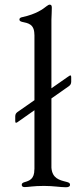

<svg xmlns="http://www.w3.org/2000/svg" viewBox="-20 -794 345 820"><path d="M54.3 -272 127.1 -323.2V-70.7H126.8C127.1 -29.1 105.5 -22 84.5 -16C77.4 -13.8 72.8 -11 72.8 -4.6C72.8 2.5 78.1 5 85.6 5C102.6 5 120.7 0 168 0C207.7 0 238.3 5.7 261.4 5.7C272 5.7 279.1 2.8 279.1 -5C279.1 -11.7 274.9 -14.6 263.5 -17.4C233.3 -24.9 203.1 -32.3 199.6 -77.8V-373.6L274.9 -426.5C281.2 -431.5 283.7 -436.4 284.1 -444.6V-464.5C283.7 -472.7 282 -473.7 274.9 -469.5L199.6 -416.9V-710.2C200.3 -730.5 201.3 -747.9 201.3 -761.4C201.3 -771.7 197.8 -774.1 192.1 -774.1C188.6 -774.1 185 -772 179.7 -768.1C163.4 -755.3 135.7 -734 75.6 -720.9C67.5 -719.5 62.9 -716.3 62.9 -710.6C62.9 -704.9 67.5 -702.4 74.6 -700.6C99.1 -695 126.8 -692.1 126.8 -646L127.1 -646.3V-366.1L54.3 -315.3C47.9 -310.4 45.5 -305.8 45.1 -297.6V-277C45.5 -268.8 47.2 -267.8 54.3 -272Z"/></svg>

Font: Margiela Serif
Style: Regular
Weight: 400
Designer: Andreas Faust, Stefan Endress
Version: Version 1.002;FEAKit 1.0